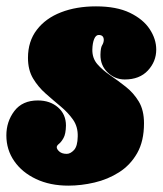

<svg xmlns="http://www.w3.org/2000/svg" viewBox="-53 -562 512 604"><path d="M191.5 -132.5Q192.5 -163 176.8 -185.5Q161 -208 137.5 -227.5Q114 -247 90.5 -267.8Q67 -288.5 51 -315.2Q35 -342 35 -380Q35 -432 62.8 -468.2Q90.5 -504.5 138.8 -523.2Q187 -542 249 -542Q313.5 -542 355.5 -521.8Q397.5 -501.5 418 -470.2Q438.5 -439 438.5 -406Q438.5 -368.5 412.2 -340.2Q386 -312 339.5 -312Q308.5 -312 285.5 -334.2Q262.5 -356.5 263 -390Q263.5 -412 268.2 -419.5Q273 -427 273.5 -436Q273.5 -452 257.5 -452Q248.5 -452 243.2 -439.2Q238 -426.5 237.5 -406Q237 -379 253.2 -360.2Q269.5 -341.5 293.8 -325Q318 -308.5 342.5 -289.2Q367 -270 383.5 -242.8Q400 -215.5 400 -174Q400 -118 378.5 -80.2Q357 -42.5 321.5 -20Q286 2.5 244.2 12.2Q202.5 22 162 22Q104.5 22 60.5 1.2Q16.5 -19.5 -8.2 -55.2Q-33 -91 -33 -136Q-33 -179.5 -7.8 -212.8Q17.5 -246 66 -246Q104.5 -246 129.5 -224.2Q154.5 -202.5 154.5 -167Q154 -140.5 146.8 -127.8Q139.5 -115 132.5 -109.5Q125.5 -104 125.5 -99Q125.5 -92.5 133.8 -85.2Q142 -78 157 -78Q168.5 -78 179.8 -90Q191 -102 191.5 -132.5Z"/></svg>

Font: Besley* Condensed Fatface
Style: Italic
Weight: 900
Width: 3
Italic angle: -13°
Designer: Owen Earl
Foundry: indestructible type*
Version: Version 3.000; ttfautohint (v1.8.3)